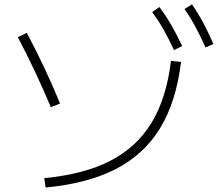

<svg xmlns="http://www.w3.org/2000/svg" viewBox="-20 -838 978 857"><path d="M743.2 -566.4 788.1 -561.5Q766.6 -384.3 695.1 -266.6Q623.5 -148.9 497.3 -83.7Q371.1 -18.6 183.6 -1L177.7 -43Q354.5 -59.6 472.2 -120.1Q589.8 -180.7 656.5 -290.3Q723.1 -399.9 743.2 -566.4ZM59.6 -671.9 99.6 -691.4Q182.6 -535.6 248 -376L207 -359.4Q137.2 -525.4 59.6 -671.9ZM659.2 -784.2 691.4 -806.6Q720.7 -767.6 744.6 -726.1Q768.6 -684.6 793 -632.8L756.8 -614.3Q731.4 -668.5 708.7 -708.3Q686 -748 659.2 -784.2ZM803.7 -797.9 836.9 -818.4Q864.3 -778.8 887 -736.6Q909.7 -694.3 932.6 -641.6L897.5 -626Q872.6 -681.2 850.6 -721.7Q828.6 -762.2 803.7 -797.9Z"/></svg>

Font: Pretendard JP ExtraLight
Style: Regular
Weight: 200
Designer: Base glyphs from Inter by Rasmus Andersson; Hangeul glyphs from Noto Sans CJK(Source Han Sans) by Jang Soo-young and Kan
Foundry: Kil Hyung-jin
Version: Version 1.309